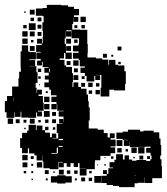

<svg xmlns="http://www.w3.org/2000/svg" viewBox="-29 -741 688 792"><path d="M362 -72V-43H328V-17H300V-45H326V-46H299V-68H293V-52H275V-68H262V-53H246V-68H234V-51H214V-71H231V-73H212V-43H176V-47H150V-74H147V-100H146V-79H122V-100H113V-108H91V-129H86V-109H62V-131H54V-171H62V-193H83V-202H89V-226H119V-204H122V-223H146V-204H157V-194H177V-175H185V-190H203V-172H188V-170H211V-192H205V-230H229V-232H215V-250H233V-236H234V-250H233V-260H213V-282H233V-284H207V-311H205V-290H183V-312H204V-320H183V-342H204V-348H181V-371H174V-381H154V-401H172V-413H156V-429H172V-441H154V-461H171V-464H147V-486H144V-471H124V-491H139V-498H121V-524H139V-527H120V-555H143V-561H124V-581H144V-562H147V-588H148V-613H146V-649H151V-674H147V-676H119V-706H147V-708H164V-721H224V-719H252V-713H276V-704H297V-678H276V-671H294V-651H274V-669H273V-642H269V-619H302V-618H331V-560H333V-522H332V-504H367V-500H393V-495H418V-474H421V-494H447V-474H457V-471H484V-447H490V-395H487V-368H441V-371H422V-343H386V-379H389V-432H367V-431H384V-411H364V-428H360V-405H328V-428H321V-440H303V-462H321V-467H300V-493H296V-499H272V-523H295V-529H272V-553H295V-560H297V-583H266V-616H244V-612H265V-590H243V-611H242V-583H238V-560H243V-524H267V-498H241V-522H235V-500H217V-494H237V-471H244V-465H268V-439H272V-403H270V-382H274V-401H294V-382H305V-375H328V-351H334V-324H337V-298H341V-244H337V-211H374V-206H399V-192H415V-174H424V-191H444V-171H427V-165H448V-137H427V-133H446V-109H427V-98H385V-80H363V-72ZM94 -701H114V-681H94ZM71 -694H77V-688H71ZM303 -672H325V-650H303ZM126 -669H142V-653H126ZM111 -668V-654H97V-668ZM90 -645H118V-617H90ZM142 -623H126V-639H142ZM67 -638H81V-624H67ZM321 -638V-624H307V-638ZM290 -637V-625H278V-637ZM63 -612H85V-590H63ZM94 -611H114V-591H94ZM142 -593H126V-609H142ZM63 -582H85V-560H63ZM244 -581H264V-561H244ZM277 -564V-578H291V-564ZM99 -566V-576H109V-566ZM56 -280V-259H32V-278H30V-255H-2V-278H-9V-324H0V-345H21V-384H47V-418H50V-445H57V-463H56V-529H61V-554H87V-529H92V-526H119V-496H92V-493H116V-469H92V-468H121V-443H126V-399H118V-379H122V-357H124V-371H144V-351H130V-345H148V-318H151V-284H128V-281H144V-261H124V-277H120V-255H88V-256H59V-280ZM114 -531H94V-551H114ZM264 -531H244V-551H264ZM456 -549H472V-533H456ZM396 -519H412V-503H396ZM430 -515H438V-507H430ZM273 -492H295V-470H273ZM262 -489V-473H246V-489ZM469 -486V-476H459V-486ZM276 -443V-459H292V-443ZM127 -458H141V-444H127ZM174 -443H177V-458H174ZM294 -411H274V-431H294ZM308 -415V-427H320V-415ZM129 -426H139V-416H129ZM335 -400H353V-382H335ZM322 -383H306V-399H322ZM367 -384V-398H381V-384ZM136 -393V-389H132V-393ZM383 -352H365V-370H383ZM351 -368V-354H337V-368ZM160 -357V-365H168V-357ZM175 -320H153V-342H175ZM29 -338H28V-324H29ZM175 -290H153V-312H175ZM176 -259H152V-283H176ZM186 -279H202V-263H186ZM25 -230H3V-252H25ZM114 -251V-231H94V-251ZM52 -233H36V-249H52ZM202 -233H186V-249H202ZM171 -248V-234H157V-248ZM68 -247H80V-235H68ZM139 -246V-236H129V-246ZM157 -218H171V-204H157ZM199 -216V-206H189V-216ZM77 -214V-208H71V-214ZM637 -56H639V-6H599V14H569V-9H568V13H540V15H526V31H462V26H437V22H411V14H389V-16H411V-23H396V-39H412V-24H418V-47H437V-50H423V-72H443V-82H450V-105H478V-83H485V-100H503V-83H516V-78H534V-81H574V-77H591V-84H596V-99H592V-111H574V-131H592V-136H570V-135H541V-134H507V-156H506V-139H482V-163H499V-164H477V-168H451V-194H477V-198H499V-206H549V-199H563V-202H605V-195H628V-170H633V-143H636V-99H632V-84H637ZM231 -163V-168H213V-163ZM452 -163H476V-139H452ZM229 -139H213V-135H229ZM567 -134V-108H541V-134ZM210 -109V-132H205V-110H183V-107H206V-109ZM513 -132H535V-110H513ZM473 -130V-112H455V-130ZM489 -116V-126H499V-116ZM85 -80H63V-102H85ZM546 -83V-99H562V-83ZM110 -85H98V-97H110ZM578 -85V-97H590V-85ZM439 -96V-86H429V-96ZM527 -94V-88H521V-94ZM402 -89V-93H406V-89ZM145 -50H123V-72H145ZM84 -51H64V-71H84ZM108 -57H100V-65H108ZM407 -58H401V-64H407ZM376 -63V-59H372V-63ZM214 -21V-41H234V-21ZM172 -23H156V-39H172ZM247 -24V-38H261V-24ZM291 -24H277V-38H291ZM79 -26H69V-36H79ZM349 -36V-26H339V-36ZM108 -27H100V-35H108ZM191 -28V-34H197V-28ZM207 -18H241V-14H267V12H241V16H207V12H181V-14H207ZM532 -18H526V-17H532ZM388 13H360V-15H388ZM322 7H306V-9H322ZM351 6H337V-8H351ZM168 3H160V-5H168ZM288 3H280V-5H288ZM107 2H101V-4H107Z"/></svg>

Font: Rubik-Storm
Style: Regular
Weight: 400
Designer: NaN (generative design), Hubert & Fischer (Rubik source font outlines)
Foundry: NaN, Hubert & Fischer
Version: Version 1.000